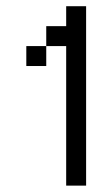

<svg xmlns="http://www.w3.org/2000/svg" viewBox="-20 -582 352 602"><path d="M62.5 -437.5H125V-375H62.5ZM187.5 -562.5H250V0H187.5V-437.5H125V-500H187.5Z"/></svg>

Font: Pixel Operator SC
Style: Regular
Weight: 400
Designer: Jayvee Enaguas (GrandChaos9000)
Foundry: The Grandoplex Project
Version: Version 1.4.1 (September 5, 2015)